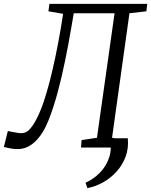

<svg xmlns="http://www.w3.org/2000/svg" viewBox="-55 -763 782 993"><path d="M606 -48Q611 5 594 49Q577 93 546 126.5Q515 160 475.8 181.2Q436.5 202.5 397 210L387.5 182Q429.5 163 462 129.8Q494.5 96.5 509.5 51.5Q524.5 6.5 512.5 -48ZM326.5 -694.5 313 -616Q299 -533 281.2 -446.5Q263.5 -360 241.8 -280.2Q220 -200.5 195 -138.5Q167 -69 126.5 -30.5Q86 8 37 8Q21.5 8 6.2 5.8Q-9 3.5 -35 -3L-14.5 -85.5Q0 -82 14 -79.8Q28 -77.5 42 -75Q76 -70.5 96.8 -92.5Q117.5 -114.5 135.5 -151Q154.5 -187.5 171.2 -237.2Q188 -287 203.5 -347.8Q219 -408.5 233.2 -477.2Q247.5 -546 260 -620L271.5 -691.5L195.5 -704.5L200.5 -743H706.5L702 -704.5L614.5 -694.5L524.5 -50.5L600.5 -37.5L597 0H364L367 -38.5L446.5 -50.5L537.5 -694.5Z"/></svg>

Font: Merriweather 28pt Light
Style: Italic
Weight: 300
Italic angle: -7.8°
Version: Version 2.101